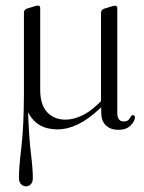

<svg xmlns="http://www.w3.org/2000/svg" viewBox="-20 -456 517 690"><path d="M405 10.5Q377 10.5 360.5 -5.5Q344 -21.5 344 -49.5L343.5 -70.5L339.5 -66.5Q297.5 -27 259.8 -9Q222 9 186.5 9Q112 9 81 -52.5Q84 37 91 94Q98 151 98 184.5Q98 198 91 205.8Q84 213.5 73.5 213.5Q62.5 213.5 55.2 205.5Q48 197.5 48 183.5Q48 145.5 56.8 73Q65.5 0.5 66 -116.5Q66 -118 66 -119.5V-409.5Q66 -421.5 76.5 -425L106 -434Q111.5 -436 116.5 -436Q124.5 -436 124.5 -427V-133.5Q124.5 -79.5 149.5 -52.8Q174.5 -26 216 -26Q241.5 -26 271 -39Q300.5 -52 330.5 -80.5L343 -92.5V-408.5Q343 -420.5 353.5 -424.5L383 -433.5Q389.5 -435.5 393.5 -435.5Q401.5 -435.5 401.5 -426.5V-51Q401.5 -19.5 424.5 -19.5Q440.5 -19.5 446.5 -31Q452.5 -42.5 457.5 -42.5Q465 -42.5 465 -33.5Q464 -19.5 448.8 -4.5Q433.5 10.5 405 10.5Z"/></svg>

Font: Fraunces 144pt S050 Light
Style: Regular
Weight: 300
Version: Version 1.000; ttfautohint (v1.8.3)